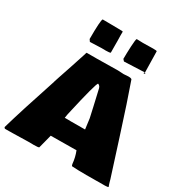

<svg xmlns="http://www.w3.org/2000/svg" viewBox="-243 -1167 1295 1355"><g transform="rotate(30 404.5 -489.5)"><path d="M828.6 5.4Q828.1 11.7 801.8 11.7H756.8L726.6 12.2H696.8L649.4 12.7Q578.6 12.7 531.7 9.3Q530.3 8.8 528.3 3.4L525.9 -6.8Q521.5 -57.1 502.9 -104L293.9 -102.1Q292 -93.8 281.2 -52.7Q270.5 -11.7 265.1 9.3Q260.3 14.2 218.8 14.2L206.5 13.7H178.2L51.3 16.6H36.6L22.9 17.1H-11.2Q-14.6 13.7 -18.6 8.3Q30.3 -160.6 113.8 -410.6L125 -445.3H124.5L137.7 -485.8Q144 -505.4 174.1 -594.2Q204.1 -683.1 211.7 -709Q219.2 -734.9 220.7 -735.8H301.8L475.1 -738.3L522 -735.8L560.5 -738.3Q589.8 -738.3 589.8 -726.6Q638.7 -590.3 720.2 -334.5Q801.8 -78.6 812 -46.9L818.8 -22.5Q822.3 -9.3 828.6 5.4ZM345.2 -261.2 365.2 -260.7 481.9 -261.2Q474.6 -319.3 470.7 -346.7L452.1 -430.2Q422.9 -559.6 421.9 -562Q420.9 -564.5 420.2 -566.7Q419.4 -568.8 418.9 -569.6Q418.5 -570.3 417.7 -572.3Q417 -574.2 416.3 -575Q415.5 -575.7 414.6 -577.1Q411.1 -583 400.4 -587.4Q387.2 -584.5 321.8 -293.5L316.4 -261.2ZM529.3 -994.6 612.3 -996.1Q642.1 -996.1 643.6 -992.2Q646 -918 647 -825.2Q645.5 -822.3 645.5 -820.3L642.1 -820.8L479.5 -814L466.8 -828.1Q466.8 -869.6 469.7 -929.9Q472.7 -990.2 478.5 -996.1Q505.4 -994.6 529.3 -994.6ZM466.8 -827.6V-828.1ZM645 -819.8 651.9 -819.3Q651.9 -811 645 -811Q642.1 -811 640.1 -813ZM366.7 -960.9 367.7 -913.1V-897.9Q367.7 -844.7 368.2 -821.8Q363.3 -816.4 328.6 -816.4L318.4 -816.9H293.5L202.1 -813.5L190.4 -830.6Q190.4 -983.9 201.2 -996.1Q218.8 -995.6 275.6 -995.4Q332.5 -995.1 363.8 -994.1Q367.2 -993.2 367.2 -981.9L366.7 -976.6Z"/></g></svg>

Font: Bowlby One
Style: Regular
Weight: 400
Designer: vernon adams
Foundry: vernon adams
Version: Version 1.001